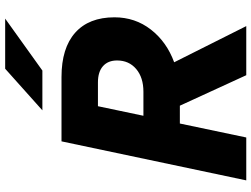

<svg xmlns="http://www.w3.org/2000/svg" viewBox="-135 -838 973 743"><g transform="rotate(-90 351.5 -466.5)"><path d="M25 0 176 -715H425Q537 -715 596.5 -662Q656 -609 656 -510Q656 -430 608.5 -369Q561 -308 482 -279L622 0H432L314 -257H245L191 0ZM404 -574H312L275 -398H368Q423 -398 456 -426Q489 -454 489 -500Q489 -535 467 -554.5Q445 -574 404 -574ZM296 -789 457 -933H651L450 -789Z"/></g></svg>

Font: Wix Madefor Text ExtraBold
Style: Italic
Weight: 800
Italic angle: -12°
Designer: Dalton Maag Ltd
Foundry: Dalton Maag Ltd
Version: Version 3.100